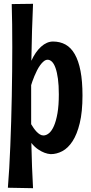

<svg xmlns="http://www.w3.org/2000/svg" viewBox="-20 -781 473 999"><path d="M21 195.8Q24.9 148.9 28.1 93.5Q31.2 38.1 33.7 -22.9Q36.1 -84 38.1 -148.7Q40 -213.4 41.3 -279.1Q42.5 -344.7 43.2 -409.9Q43.9 -475.1 43.9 -536.1Q43.9 -598.6 43.2 -655Q42.5 -711.4 41 -759.8L151.9 -761.2Q148.9 -698.7 146.7 -623.5Q144.5 -548.3 143.1 -464.8Q164.1 -511.2 193.8 -538.1Q223.6 -564.9 255.9 -564.9Q292.5 -564.9 321 -549.1Q349.6 -533.2 369.1 -499Q388.7 -464.8 398.9 -411.9Q409.2 -358.9 409.2 -284.2Q409.2 -198.7 395 -140.4Q380.9 -82 357.4 -46.1Q334 -10.3 304.4 5.4Q274.9 21 244.1 21Q228 20 211.4 13.7Q196.8 8.3 179 -3.4Q161.1 -15.1 143.1 -37.1Q144.5 28.3 146.7 87.9Q148.9 147.5 151.9 198.2ZM142.1 -250V-134.8Q147.9 -125 155 -114.7Q162.1 -104.5 170.2 -95.9Q178.2 -87.4 187.3 -81.8Q196.3 -76.2 206.1 -76.2Q220.7 -76.2 235.1 -88.1Q249.5 -100.1 260.7 -125.7Q272 -151.4 279.1 -192.1Q286.1 -232.9 286.1 -290Q286.1 -336.9 281.5 -370.8Q276.9 -404.8 269 -427Q261.2 -449.2 250.5 -459.7Q239.7 -470.2 228 -470.2Q217.8 -470.2 208 -462.4Q198.2 -454.6 189.2 -442.1Q180.2 -429.7 172.6 -414.6Q165 -399.4 158.9 -384.8Q152.8 -370.1 148.4 -357.4Q144 -344.7 142.1 -337.9Z"/></svg>

Font: Rum Raisin
Style: Regular
Weight: 400
Designer: Astigmatic (AOETI)
Foundry: Astigmatic (AOETI)
Version: Version 1.000